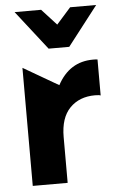

<svg xmlns="http://www.w3.org/2000/svg" viewBox="-54 -806 512 844"><g transform="rotate(-5 201.5 -384.0)"><path d="M368 -530Q264 -530 211 -431L56 -521V0H210V-202Q210 -287 252 -330Q294 -373 363 -373Q382 -373 388 -370V-529Q382 -530 368 -530ZM288 -768 225 -697 160 -768H43L178 -595H269L403 -768Z"/></g></svg>

Font: Geom
Style: Bold
Weight: 700
Version: Version 1.102